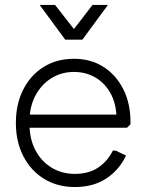

<svg xmlns="http://www.w3.org/2000/svg" viewBox="-20 -744 591 774"><path d="M282 10Q212 10 158.5 -22.5Q105 -55 74.5 -113.5Q44 -172 44 -248Q44 -325 74 -383.5Q104 -442 156.5 -474.5Q209 -507 278 -507Q346 -507 397 -474.5Q448 -442 477 -384.5Q506 -327 506 -252V-243L492 -229H75V-282H474L450 -269Q448 -329 424.5 -370Q401 -411 363 -432.5Q325 -454 278 -454Q228 -454 187.5 -429Q147 -404 123 -359Q99 -314 99 -256V-243Q99 -184 122.5 -139Q146 -94 187.5 -68.5Q229 -43 282 -43Q337 -43 375 -68Q413 -93 435 -137H446L488 -117Q461 -59 408.5 -24.5Q356 10 282 10ZM140 -724H202L278 -627L353 -724H415L312 -584H243Z"/></svg>

Font: Fustat Light
Style: Regular
Weight: 300
Designer: Mohamed Gaber, Khaled Hosny, Laura Garcia Mut
Foundry: Kief Type Foundry, Alif Type Foundry, Hard Type Foundry
Version: Version 1.007